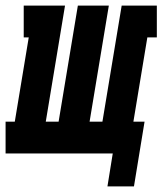

<svg xmlns="http://www.w3.org/2000/svg" viewBox="-53 -550 582 688"><path d="M332 118 351 0H-33V-114H0L50 -416H32V-530H180L111 -114H157L226 -530H337L268 -114H314L383 -530H509V-416H475L425 -114H465L427 118Z"/></svg>

Font: Iosevka Slab Heavy Oblique
Style: Regular
Weight: 900
Italic angle: -9°
Monospace: yes
Designer: Belleve Invis
Foundry: Belleve Invis
Version: Version 11.1.1; ttfautohint (v1.8.3)